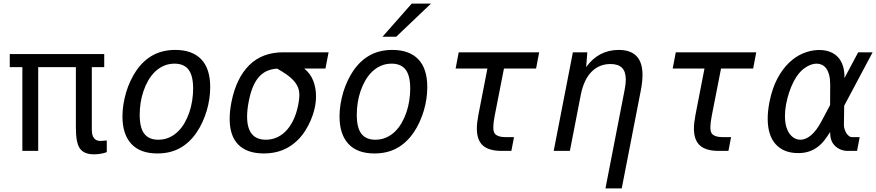

<svg xmlns="http://www.w3.org/2000/svg" viewBox="-20 -837 4860 1065"><path d="M501.5 19Q445.8 19 423.3 -13.2Q412.1 -28.8 406.5 -57.1Q400.9 -85.4 400.9 -130.9V-464.8H191.9V0H104V-464.8H34.2V-537.1H558.1V-464.8H489.3V-121.1Q489.3 -104 491.9 -91.6Q494.6 -79.1 501.5 -70.8Q507.3 -63 516.1 -59.1Q524.9 -55.2 538.1 -55.2Q546.9 -55.2 558.1 -56.6Q563 -57.1 565.2 -57.4Q567.4 -57.6 568.4 -57.6Q569.3 -57.6 570.1 -57.6Q570.8 -57.6 572.3 -58.1V6.8Q556.6 13.2 537.1 16.1Q518.6 19 501.5 19Z M853 14.2Q757.3 14.2 708.3 -39.1Q659.2 -92.3 659.2 -191.4Q659.2 -224.1 664.6 -258.1Q669.9 -292 679.7 -325Q689.5 -357.9 703.9 -388.4Q718.3 -418.9 735.8 -444.8Q775.4 -502.4 828.9 -531.2Q882.3 -560.1 952.1 -560.1Q1046.4 -560.1 1096.2 -508.1Q1146 -456.1 1146 -353.5Q1146 -321.8 1141.1 -288.3Q1136.2 -254.9 1126.5 -222.4Q1116.7 -189.9 1102.5 -158.9Q1088.4 -127.9 1069.8 -101.1Q1030.8 -44.4 977.3 -15.1Q923.8 14.2 853 14.2ZM857.9 -62Q890.6 -62 917.7 -74Q944.8 -85.9 966.3 -106.7Q987.8 -127.4 1003.7 -155Q1019.5 -182.6 1030.3 -214.1Q1041 -245.6 1046.1 -279.3Q1051.3 -313 1051.3 -345.2Q1051.3 -418 1025.6 -450.9Q1000 -483.9 948.2 -483.9Q915.5 -483.9 888.4 -471.9Q861.3 -460 839.8 -439.2Q818.4 -418.5 802.5 -390.9Q786.6 -363.3 775.9 -331.8Q765.1 -300.3 760 -266.6Q754.9 -232.9 754.9 -200.7Q754.9 -127.9 780.5 -95Q806.2 -62 857.9 -62Z M1443.8 14.2Q1351.1 14.2 1302.5 -34.2Q1253.9 -82.5 1253.9 -177.7Q1253.9 -220.7 1264.2 -272.9Q1291 -404.8 1362.8 -475.8Q1434.6 -546.9 1551.3 -546.9H1802.7L1785.2 -457H1667.5Q1702.6 -428.2 1717.8 -388.4Q1732.9 -348.6 1732.9 -303.7Q1732.9 -270.5 1725.3 -236.6Q1717.8 -202.6 1704.1 -170.7Q1690.4 -138.7 1671.9 -110.1Q1653.3 -81.5 1630.9 -59.6Q1556.2 14.2 1443.8 14.2ZM1455.1 -62Q1490.2 -62 1520.5 -76.9Q1550.8 -91.8 1574.2 -119.4Q1597.7 -147 1613.8 -186Q1629.9 -225.1 1637.2 -272.9Q1638.7 -282.7 1639.6 -291.7Q1640.6 -300.8 1640.6 -309.6Q1640.6 -324.7 1637.2 -338.9Q1633.8 -353 1625.7 -366.9Q1617.7 -380.9 1604 -395Q1590.3 -409.2 1569.8 -423.8Q1554.7 -434.6 1541.7 -442.1Q1528.8 -449.7 1517.1 -456.5Q1484.4 -454.1 1459 -442.4Q1433.6 -430.7 1414.3 -408Q1395 -385.3 1381.6 -351.8Q1368.2 -318.4 1359.4 -272.9Q1350.6 -226.6 1350.6 -190.4Q1350.6 -62 1455.1 -62Z M2263.7 -816.9H2370.6L2177.7 -633.3H2101.6ZM2057.1 14.2Q1961.4 14.2 1912.4 -39.1Q1863.3 -92.3 1863.3 -191.4Q1863.3 -224.1 1868.7 -258.1Q1874 -292 1883.8 -325Q1893.6 -357.9 1908 -388.4Q1922.4 -418.9 1939.9 -444.8Q1979.5 -502.4 2033 -531.2Q2086.4 -560.1 2156.2 -560.1Q2250.5 -560.1 2300.3 -508.1Q2350.1 -456.1 2350.1 -353.5Q2350.1 -321.8 2345.2 -288.3Q2340.3 -254.9 2330.6 -222.4Q2320.8 -189.9 2306.6 -158.9Q2292.5 -127.9 2273.9 -101.1Q2234.9 -44.4 2181.4 -15.1Q2127.9 14.2 2057.1 14.2ZM2062 -62Q2094.7 -62 2121.8 -74Q2148.9 -85.9 2170.4 -106.7Q2191.9 -127.4 2207.8 -155Q2223.6 -182.6 2234.4 -214.1Q2245.1 -245.6 2250.2 -279.3Q2255.4 -313 2255.4 -345.2Q2255.4 -418 2229.7 -450.9Q2204.1 -483.9 2152.3 -483.9Q2119.6 -483.9 2092.5 -471.9Q2065.4 -460 2043.9 -439.2Q2022.5 -418.5 2006.6 -390.9Q1990.7 -363.3 1980 -331.8Q1969.2 -300.3 1964.1 -266.6Q1959 -232.9 1959 -200.7Q1959 -127.9 1984.6 -95Q2010.3 -62 2062 -62Z M2762.7 0Q2691.9 0 2658.4 -30Q2625 -60.1 2625 -124Q2625 -140.6 2627.2 -158.9Q2629.4 -177.2 2633.3 -198.2L2683.6 -457H2507.3L2524.4 -546.9H2970.7L2953.6 -457H2775.4L2723.6 -192.9Q2716.3 -155.3 2716.3 -131.8Q2716.3 -110.4 2722.2 -99.6Q2735.4 -76.2 2788.1 -76.2H2831.1L2816.4 0H2762.7Z M3444.8 -338.9Q3447.8 -354.5 3449.5 -368.4Q3451.2 -382.3 3451.2 -395Q3451.2 -440.4 3429.9 -461.2Q3408.7 -481.9 3366.2 -481.9Q3303.2 -481.9 3260.5 -438.2Q3217.8 -394.5 3201.2 -309.1L3141.1 0H3051.3L3157.7 -546.9H3237.8L3231.4 -464.8Q3265.1 -512.2 3310.5 -536.1Q3356 -560.1 3412.1 -560.1Q3543.9 -560.1 3543.9 -421.4Q3543.9 -384.8 3535.2 -338.9L3428.7 208H3338.4Z M3966.8 0Q3896 0 3862.5 -30Q3829.1 -60.1 3829.1 -124Q3829.1 -140.6 3831.3 -158.9Q3833.5 -177.2 3837.4 -198.2L3887.7 -457H3711.4L3728.5 -546.9H4174.8L4157.7 -457H3979.5L3927.7 -192.9Q3920.4 -155.3 3920.4 -131.8Q3920.4 -110.4 3926.3 -99.6Q3939.5 -76.2 3992.2 -76.2H4035.2L4020.5 0H3966.8Z M4407.7 12.2Q4327.1 12.2 4282.7 -36.9Q4238.3 -85.9 4238.3 -179.2Q4238.3 -221.7 4248.5 -272.9Q4263.2 -346.2 4291.3 -399.7Q4319.3 -453.1 4355.5 -488Q4391.6 -522.9 4433.3 -540.5Q4475.1 -558.1 4517.1 -559.6H4525.4Q4558.6 -559.6 4585 -549.1Q4611.3 -538.6 4629.2 -518.8Q4647 -499 4656 -470Q4665 -440.9 4664.1 -403.8L4740.2 -546.9H4820.3L4662.6 -250.5L4661.1 -143.6Q4661.1 -131.8 4665 -119.9Q4668.9 -107.9 4675 -98.1Q4681.2 -88.4 4689.2 -82.3Q4697.3 -76.2 4705.1 -76.2H4748.5L4733.9 0H4679.7Q4656.7 0 4635 -11.2Q4613.3 -22.5 4600.6 -41Q4592.8 -51.8 4588.9 -66.7Q4585 -81.5 4584.5 -104.5Q4569.8 -81.1 4553.5 -59.8Q4537.1 -38.6 4516.1 -22.5Q4495.1 -6.3 4468.5 2.9Q4441.9 12.2 4407.7 12.2ZM4419.9 -62Q4449.2 -62 4479 -86.9Q4508.8 -111.8 4537.6 -166L4584.5 -254.4L4585 -367.2Q4585 -398.9 4579.1 -421.1Q4573.2 -443.4 4563 -457.3Q4552.7 -471.2 4539.1 -477.5Q4525.4 -483.9 4510.3 -483.9Q4484.9 -483.9 4458.3 -469Q4431.6 -454.1 4411.1 -429.2Q4395.5 -410.6 4381.6 -383.3Q4367.7 -356 4357.2 -324.2Q4346.7 -292.5 4340.3 -258.5Q4334 -224.6 4334 -193.4Q4334 -171.4 4337.4 -151.1Q4340.8 -130.9 4348.6 -114.3Q4359.9 -89.8 4378.4 -75.9Q4397 -62 4419.9 -62Z"/></svg>

Font: Hack
Style: Italic
Weight: 400
Italic angle: -11°
Monospace: yes
Designer: Christopher Simpkins
Foundry: Christopher Simpkins
Version: Version 2.019; ttfautohint (v1.4.1) -l 4 -r 80 -G 350 -x 0 -